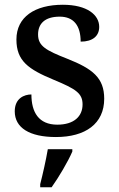

<svg xmlns="http://www.w3.org/2000/svg" viewBox="-20 -566 499 807"><path d="M215 10C339 10 418 -46 418 -151C418 -239 369 -277 263 -319C174 -354 140 -372 140 -421C140 -466 168 -496 231 -496C290 -496 319 -458 319 -391C370 -391 397 -415 397 -453C397 -503 347 -546 244 -546C127 -546 49 -495 49 -400C49 -310 99 -275 205 -231C299 -192 327 -174 327 -127C327 -77 291 -42 221 -42C142 -42 112 -95 112 -169C82 -169 42 -153 42 -98C42 -29 104 10 215 10ZM149 208V221H197C227 179 266 113 284 71V61H181C173 108 160 165 149 208Z"/></svg>

Font: Noto Serif Malayalam Medium
Style: Regular
Weight: 500
Designer: Indian type Foundry, Jelle Bosma, Monotype Design Team
Foundry: Monotype Imaging Inc.
Version: Version 2.104